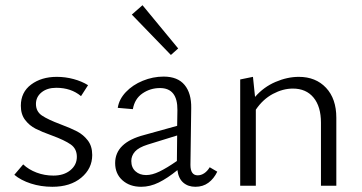

<svg xmlns="http://www.w3.org/2000/svg" viewBox="-20 -713 1391 737"><path d="M35 -42 69 -82Q90 -62 120.5 -50.5Q151 -39 185 -39Q225 -39 250 -59.5Q275 -80 275 -111Q275 -142 251.5 -158.5Q228 -175 179 -193Q140 -207 116.5 -219Q93 -231 76.5 -252.5Q60 -274 60 -307Q60 -359 99.5 -388.5Q139 -418 198 -418Q231 -418 262.5 -409.5Q294 -401 318 -386L291 -344Q253 -376 196 -376Q161 -376 139.5 -358.5Q118 -341 118 -314Q118 -285 141 -269.5Q164 -254 212 -236Q252 -221 276 -208.5Q300 -196 317 -174Q334 -152 334 -118Q334 -66 292 -31Q250 4 181 4Q137 4 98.5 -8.5Q60 -21 35 -42Z M814 -54Q801 -27 780 -11.5Q759 4 730 4Q702 4 683.5 -12Q665 -28 661 -60Q623 -29 589.5 -12.5Q556 4 522 4Q478 4 450 -21Q422 -46 422 -87Q422 -166 534 -195L660 -230L661 -290Q662 -375 594 -375Q557 -375 527 -354.5Q497 -334 490 -294L432 -299Q437 -332 463 -359.5Q489 -387 528 -403Q567 -419 608 -419Q662 -419 688.5 -387Q715 -355 714 -298L711 -80Q711 -40 739 -40Q752 -40 764 -48Q776 -56 785 -71ZM541 -41Q564 -41 592 -54.5Q620 -68 659 -95L660 -193L547 -158Q512 -147 498 -131Q484 -115 484 -95Q484 -70 500 -55.5Q516 -41 541 -41ZM486 -657 527 -693 664 -527 636 -502Z M1271 -261V0H1212V-242Q1212 -304 1183.5 -338.5Q1155 -373 1104 -373Q1066 -373 1027.5 -352.5Q989 -332 962 -292V0H902V-408L951 -418L959 -341Q992 -379 1037.5 -398.5Q1083 -418 1127 -418Q1192 -418 1231.5 -376Q1271 -334 1271 -261Z"/></svg>

Font: Ysabeau Semilight
Style: Regular
Weight: 300
Designer: Christian Thalmann (Catharsis Fonts)
Version: Version 0.003